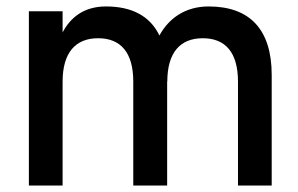

<svg xmlns="http://www.w3.org/2000/svg" viewBox="-20 -575 922 595"><path d="M393 0H498V-322.5L498.5 -322C498.5 -412.5 538.5 -456.5 608.5 -456.5C678.5 -456.5 717.5 -412.5 717.5 -322V0H822V-342.5C822 -485.5 752.5 -555 626.5 -555C555 -555 503.5 -519 474 -465C445 -525.5 388.5 -555 308.5 -555C240 -555 198.5 -521 174 -474.5V-540H69.5V0H174V-322C174 -412.5 214.5 -456.5 284 -456.5C354 -456.5 393 -412.5 393 -322Z"/></svg>

Font: Vela Sans SemBd
Style: Regular
Weight: 600
Designer: Principal design: Mikhail Sharanda - project Manrope.
Design modification: Ravid Balaliev
Foundry: Mikhail Sharanda
Version: Version 1.001